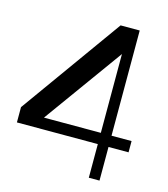

<svg xmlns="http://www.w3.org/2000/svg" viewBox="-109 -816 789 902"><g transform="rotate(15 285.5 -365.0)"><path d="M406.8 0V-648L435.8 -641.7L121.8 -206.6L100.9 -218.3H556.3V-163.6H13.3V-237.9L365.9 -730H458.8V0Z"/></g></svg>

Font: Savate ExtraLight
Style: Regular
Weight: 200
Designer: Max Esnée
Foundry: Plomb Type
Version: Version 2.000